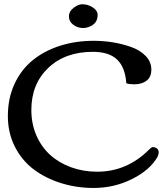

<svg xmlns="http://www.w3.org/2000/svg" viewBox="-20 -885 779 918"><path d="M372.6 -864.7Q400.4 -864.7 423.6 -849.6Q446.8 -834.5 446.8 -813.5Q446.8 -770 402.3 -755.4Q390.1 -751 378.4 -751Q351.1 -751 330.3 -766.6Q309.6 -782.2 309.6 -805.7Q309.6 -831.1 332.5 -848.1Q355 -864.7 372.6 -864.7ZM129.9 -358.9Q129.9 -293.5 153.8 -238Q177.7 -182.6 219.7 -144.5Q261.7 -106.4 319.8 -85.2Q377.9 -64 444.8 -64Q586.9 -64 692.9 -169.9Q704.6 -181.6 710 -181.6Q722.7 -181.6 730.7 -174.8Q738.8 -168 738.8 -155.8Q738.8 -148.4 733.4 -136.2H733.9Q697.3 -71.8 611.6 -29.1Q525.9 13.7 427.7 13.7Q346.2 13.7 272.5 -9.3Q198.7 -32.2 141.8 -74.7Q85 -117.2 51.3 -183.3Q17.6 -249.5 17.6 -330.1Q17.6 -415 49.3 -483.6Q81.1 -552.2 136.5 -597.2Q191.9 -642.1 266.6 -666Q341.3 -689.9 428.2 -689.9Q472.7 -689.9 517.8 -682.9Q563 -675.8 606.2 -660.6Q649.4 -645.5 676.5 -617.4Q703.6 -589.4 703.6 -552.2Q703.6 -517.1 681.2 -499.5Q658.7 -481.9 622.1 -481.9Q598.1 -481.9 584 -486.8Q578.6 -563 540 -600.1Q501.5 -637.2 423.8 -637.2Q291.5 -637.2 210.7 -560.3Q129.9 -483.4 129.9 -358.9Z"/></svg>

Font: Corben
Style: Regular
Weight: 400
Designer: vernon adams
Foundry: vernon adams
Version: Version 1.100